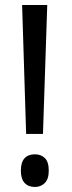

<svg xmlns="http://www.w3.org/2000/svg" viewBox="-20 -734 285 764"><path d="M151 -201H84L68 -714H168ZM63 -55Q63 -88 77.5 -104Q92 -120 119 -120Q143 -120 158.5 -105Q174 -90 174 -55Q174 -21 158 -5.5Q142 10 119 10Q93 10 78 -6Q63 -22 63 -55Z"/></svg>

Font: Noto Sans Display Condensed
Style: Regular
Weight: 400
Width: 3
Designer: Monotype Design Team
Foundry: Monotype Imaging Inc.
Version: Version 2.003